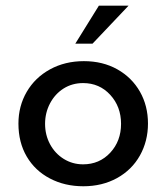

<svg xmlns="http://www.w3.org/2000/svg" viewBox="-20 -646 585 676"><path d="M275.4 -430.7Q341.8 -430.7 393.1 -401.9Q444.3 -373 472.7 -323.2Q501 -273.4 501 -210.9Q501 -149.4 472.7 -98.6Q444.3 -47.9 392.1 -19Q339.8 9.8 273.4 9.8Q208 9.8 155.8 -17.6Q103.5 -44.9 74.2 -94.7Q44.9 -144.5 44.9 -210.9Q44.9 -272.5 74.2 -322.8Q103.5 -373 156.2 -401.9Q209 -430.7 275.4 -430.7ZM272.5 -67.4Q330.1 -67.4 368.2 -108.4Q406.2 -149.4 406.2 -210Q406.2 -270.5 368.2 -312Q330.1 -353.5 272.5 -353.5Q234.4 -353.5 204.1 -334.5Q173.8 -315.4 156.2 -282.2Q138.7 -249 138.7 -210Q138.7 -170.9 156.2 -138.2Q173.8 -105.5 204.6 -86.4Q235.4 -67.4 272.5 -67.4ZM305.7 -492.2H245.1L328.1 -626H432.6Z"/></svg>

Font: Josefin Sans CFJ
Style: Regular
Weight: 400
Designer: Santiago Orozco
Foundry: Typemade
Version: Version 2.000